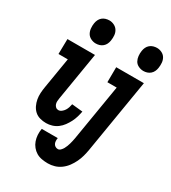

<svg xmlns="http://www.w3.org/2000/svg" viewBox="-230 -873 1084 1214"><g transform="rotate(30 312.0 -266.0)"><path d="M548 -585Q529 -585 511.5 -593.5Q494 -602 485.5 -617.5Q477 -633 475 -652Q473 -671 476 -690Q478 -704 484 -716.5Q490 -729 500.5 -738Q511 -747 524.5 -751Q538 -755 551 -755Q570 -755 587 -746.5Q604 -738 613 -722.5Q622 -707 623.5 -688Q625 -669 622 -650Q620 -636 614 -623.5Q608 -611 597.5 -602Q587 -593 574 -589Q561 -585 548 -585ZM200 -585Q182 -585 164.5 -593.5Q147 -602 138 -617.5Q129 -633 127 -652Q125 -671 128 -690Q130 -704 136 -716.5Q142 -729 152.5 -738Q163 -747 176.5 -751Q190 -755 204 -755Q222 -755 239 -746.5Q256 -738 265.5 -722.5Q275 -707 276.5 -688Q278 -669 275 -650Q273 -636 267 -623.5Q261 -611 250.5 -602Q240 -593 227 -589Q214 -585 200 -585ZM317 223Q294 223 272 219Q250 215 232.5 204.5Q215 194 201.5 177.5Q188 161 181 141Q174 121 172.5 99Q171 77 175 54V53H292Q290 64 290.5 74.5Q291 85 295 93.5Q299 102 307.5 107.5Q316 113 327 113Q337 113 346 104Q355 95 360.5 85Q366 75 370 64.5Q374 54 377 43.5Q380 33 382.5 22Q385 11 387 0L455 -410H387L388 -520H590L501 18Q497 42 490.5 66Q484 90 473 113Q462 136 446.5 157Q431 178 410 193.5Q389 209 365 216Q341 223 317 223ZM180 8Q157 8 135 2Q113 -4 97 -18.5Q81 -33 71.5 -53Q62 -73 58 -95Q54 -117 55.5 -140.5Q57 -164 61 -187L98 -410H30L32 -520H233L175 -169Q173 -158 172.5 -147Q172 -136 175.5 -126Q179 -116 187 -109Q195 -102 206 -102Q218 -102 229 -110.5Q240 -119 247 -130Q254 -141 258 -153.5Q262 -166 264 -178L343 -170Q339 -149 333 -128.5Q327 -108 317 -88.5Q307 -69 293.5 -50.5Q280 -32 262 -18.5Q244 -5 222.5 1.5Q201 8 180 8Z"/></g></svg>

Font: Iosevka HT Extrabold Extended
Style: Italic
Weight: 800
Width: 7
Italic angle: -9°
Monospace: yes
Designer: Belleve Invis
Foundry: Belleve Invis
Version: Version 32.3.0; ttfautohint (v1.8.4)